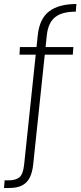

<svg xmlns="http://www.w3.org/2000/svg" viewBox="-60 -778 404 955"><path d="M-40 157 -37 119H-18Q19 119 37 103.5Q55 88 60 41L128 -604Q137 -686 185 -722Q233 -758 320 -758L317 -720Q248 -720 214 -692.5Q180 -665 173 -604L105 41Q101 79 88 105Q75 131 50.5 144Q26 157 -15 157ZM37 -506 39 -544H305L302 -506Z"/></svg>

Font: DM Sans 16pt ExtraLight
Style: Regular
Weight: 250
Version: Version 4.004;gftools[0.9.30]